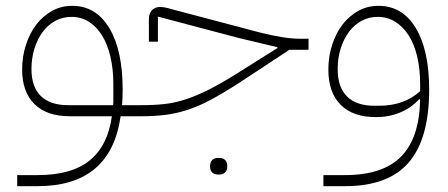

<svg xmlns="http://www.w3.org/2000/svg" viewBox="-20 -399 1538 659"><path d="M39 202H109Q226 202 288 151.5Q350 101 364 0H220Q140 0 98 -42Q56 -84 56 -160Q56 -205 69 -245Q82 -285 104.5 -314.5Q127 -344 158.5 -361.5Q190 -379 228 -379Q309 -379 355 -303Q401 -227 401 -91Q401 -77 400.5 -64Q400 -51 399 -38H450V-12L438 0H394Q360 240 109 240H39ZM88 -162Q88 -101 120 -69.5Q152 -38 214 -38H368Q369 -44 369 -50.5Q369 -57 369 -64V-111Q369 -162 359 -204.5Q349 -247 330.5 -277Q312 -307 285.5 -324Q259 -341 225 -341Q195 -341 170 -327.5Q145 -314 127 -290Q109 -266 98.5 -233Q88 -200 88 -162Z M438 -26 450 -38H466Q509 -38 545 -42Q581 -46 617.5 -58Q654 -70 695 -90.5Q736 -111 789 -144L932 -234V-237L798 -269L522 -342V-256H491V-333Q491 -353 501.5 -364Q512 -375 529 -375Q534 -375 542.5 -374Q551 -373 571 -367L870 -288Q913 -277 948 -271.5Q983 -266 1008 -266H1039V-228H973L800 -114Q744 -78 701.5 -55.5Q659 -33 621 -21Q583 -9 546 -4.5Q509 0 466 0H438ZM728 200Q716 200 708.5 193Q701 186 701 172Q701 157 708.5 150Q716 143 728 143H733Q745 143 752.5 150Q760 157 760 172Q760 186 752.5 193Q745 200 733 200Z M1090 202H1164Q1295 202 1357.5 137.5Q1420 73 1422 -58H1418Q1392 -29 1353.5 -13Q1315 3 1271 3Q1191 3 1149 -39.5Q1107 -82 1107 -160Q1107 -205 1120 -245Q1133 -285 1155.5 -314.5Q1178 -344 1209.5 -361.5Q1241 -379 1279 -379Q1361 -379 1407 -303Q1453 -227 1453 -91Q1453 77 1383 158.5Q1313 240 1164 240H1090ZM1281 -36Q1367 -36 1422 -86V-111Q1422 -162 1412 -204.5Q1402 -247 1383 -277Q1364 -307 1337 -324Q1310 -341 1276 -341Q1246 -341 1221 -327.5Q1196 -314 1178 -290Q1160 -266 1149.5 -233Q1139 -200 1139 -162Q1139 -100 1171 -68Q1203 -36 1265 -36Z"/></svg>

Font: IBM Plex Sans Arabic ExtraLight
Style: Regular
Weight: 200
Designer: Mike Abbink, Paul van der Laan, Pieter van Rosmalen, Wael Morcos, Khajak Apelian
Foundry: Bold Monday
Version: Version 1.1